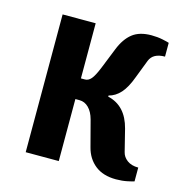

<svg xmlns="http://www.w3.org/2000/svg" viewBox="-84 -586 638 673"><g transform="rotate(15 235.0 -250.0)"><path d="M280 -75 255 -170Q248 -196 233.5 -210.5Q219 -225 200 -225H185V0H65V-500H185V-300H200Q212 -300 222 -311.5Q232 -323 245 -355L275 -430Q291 -470 316.5 -490Q342 -510 385 -510Q407 -510 426 -506Q445 -502 450 -500V-450Q407 -450 395 -420L370 -355Q355 -314 336.5 -293.5Q318 -273 294 -267V-263Q360 -248 380 -170L400 -90Q404 -73 419.5 -61.5Q435 -50 460 -50V0Q455 2 436 6Q417 10 395 10Q348 10 319 -13Q290 -36 280 -75Z"/></g></svg>

Font: Cuprum
Style: Bold
Weight: 700
Designer: Jovanny Lemonad
Foundry: Jovanny Lemonad
Version: Version 2.000